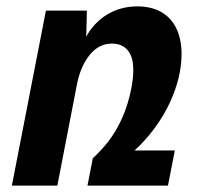

<svg xmlns="http://www.w3.org/2000/svg" viewBox="-20 -580 642 600"><path d="M17.1 0H159.2L220.2 -314.9C227.1 -351.1 239.7 -381.8 257.8 -405.3C275.9 -428.7 298.8 -443.8 330.1 -443.8C360.8 -443.8 381.3 -428.7 390.6 -402.3C395 -390.1 396.5 -376 396.5 -360.4C396.5 -340.3 394 -323.2 390.6 -305.2C382.3 -262.2 369.1 -222.7 349.1 -185.5C329.6 -149.4 306.2 -119.1 270 -85.4L253.4 0H504.9L526.4 -109.9H400.4C431.2 -137.7 461.4 -173.3 486.8 -214.8C513.2 -257.8 533.2 -307.1 542 -355C545.4 -374 547.4 -392.1 547.4 -410.6C547.4 -445.3 540.5 -474.6 527.8 -497.6C506.8 -535.6 467.8 -560.1 409.2 -560.1C372.1 -560.1 339.8 -550.3 312.5 -533.2C287.6 -517.6 263.2 -492.7 249.5 -464.8L251.5 -546.9H123.5Z"/></svg>

Font: Hack
Style: Bold Oblique
Weight: 700
Italic angle: -12°
Monospace: yes
Designer: Christopher Simpkins
Foundry: Christopher Simpkins
Version: Version 2.010